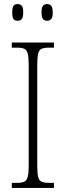

<svg xmlns="http://www.w3.org/2000/svg" viewBox="-20 -923 324 943"><path d="M38 0V-25H63Q87 -25 99 -30.5Q111 -36 116 -54Q121 -72 121 -109V-605Q121 -642 116 -660Q111 -678 99 -683.5Q87 -689 63 -689H38V-714H245V-689H221Q197 -689 184.5 -683.5Q172 -678 167.5 -660Q163 -642 163 -605V-109Q163 -72 167.5 -54Q172 -36 184.5 -30.5Q197 -25 221 -25H245V0ZM211 -821Q198 -821 191 -829.5Q184 -838 184 -861Q184 -886 191 -894.5Q198 -903 211 -903Q224 -903 231.5 -894.5Q239 -886 239 -861Q239 -838 231.5 -829.5Q224 -821 211 -821ZM66 -821Q53 -821 46.5 -829.5Q40 -838 40 -861Q40 -886 46.5 -894.5Q53 -903 66 -903Q80 -903 87 -894.5Q94 -886 94 -861Q94 -838 87 -829.5Q80 -821 66 -821Z"/></svg>

Font: Noto Serif Lao Condensed ExtraLight
Style: Regular
Weight: 200
Width: 3
Designer: Monotype Design Team
Foundry: Monotype Imaging Inc.
Version: Version 2.003; ttfautohint (v1.8.4.7-5d5b)